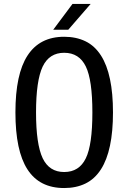

<svg xmlns="http://www.w3.org/2000/svg" viewBox="-20 -926 642 960"><path d="M342.3 -906.2H433.1L321.3 -777.3H246.1ZM300.8 14.2Q177.2 14.2 117.2 -79.1Q57.1 -171.9 57.1 -363.8Q57.1 -555.7 117.7 -648.4Q178.7 -742.2 300.8 -742.2Q360.8 -742.2 407.2 -719.7Q453.6 -697.3 484.9 -648.4Q544.9 -554.7 544.9 -363.8Q544.9 -173.3 484.9 -79.6Q453.6 -30.8 407.2 -8.3Q360.8 14.2 300.8 14.2ZM300.8 -65.9Q376 -65.9 409.2 -134.8Q441.9 -201.7 441.9 -363.8Q441.9 -525.9 409.2 -593.3Q376 -662.1 300.8 -662.1Q226.6 -662.1 193.4 -593.3Q160.2 -522.9 160.2 -363.8Q160.2 -205.1 193.4 -134.8Q226.6 -65.9 300.8 -65.9Z"/></svg>

Font: Vazir Code Hack
Style: Code-Hack
Weight: 400
Foundry: DejaVu fonts team - Redesigned by Saber Rastikerdar
Version: Version 1.1.2